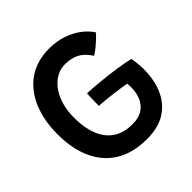

<svg xmlns="http://www.w3.org/2000/svg" viewBox="-180 -821 998 998"><g transform="rotate(-45 319.0 -322.5)"><path d="M348.5 24Q247.5 24 178 -17.5Q108.5 -59 72.5 -136.8Q36.5 -214.5 36.5 -323Q36.5 -424.5 69.5 -502.5Q102.5 -580.5 166 -624.8Q229.5 -669 321 -669Q376 -669 421.2 -653.2Q466.5 -637.5 499.8 -612Q533 -586.5 552 -556.5Q545.5 -548 529.8 -533Q514 -518 495.2 -502.5Q476.5 -487 459.5 -476.5Q442.5 -503.5 422.2 -520.5Q402 -537.5 376.8 -545.2Q351.5 -553 318.5 -553Q289 -553 260.2 -538Q231.5 -523 208.5 -493.5Q185.5 -464 171.8 -420.8Q158 -377.5 158 -321.5Q158 -249.5 178.8 -196Q199.5 -142.5 242 -113.2Q284.5 -84 349.5 -84Q396 -84 424.8 -103.2Q453.5 -122.5 466.8 -154Q480 -185.5 480 -221.5Q480 -229.5 479.8 -237.8Q479.5 -246 478.5 -253Q468 -255 444.5 -258.5Q421 -262 392.2 -265.8Q363.5 -269.5 336.8 -272Q310 -274.5 293 -275.5Q293 -286 293.2 -303Q293.5 -320 294 -337Q294.5 -354 295.5 -365Q332.5 -363.5 385 -358.5Q437.5 -353.5 491.5 -345.8Q545.5 -338 585 -328.5Q589 -308.5 591 -285.8Q593 -263 593 -243Q593 -167.5 567 -107Q541 -46.5 487 -11.2Q433 24 348.5 24Z"/></g></svg>

Font: Grandstander Thin Medium
Style: Regular
Weight: 500
Version: Version 1.200